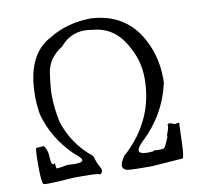

<svg xmlns="http://www.w3.org/2000/svg" viewBox="-83 -835 962 927"><g transform="rotate(-10 398.5 -371.0)"><path d="M593 6Q731 -5 739.5 -5Q748 -5 750.5 -88Q753 -171 754 -176Q754 -178 750 -178Q745 -178 732 -175Q715 -183 706 -183Q699 -183 697 -178Q698 -176 698 -172Q698 -159 683 -123L688 -128V-126Q667 -71 659.5 -68.5Q652 -66 635 -66H622Q616 -68 613 -68Q610 -68 610 -66V-64Q592 -62 579 -62Q538 -62 538 -80Q538 -94 565 -120Q682 -230 715 -383V-401Q715 -522 654 -619Q578 -739 422 -748Q304 -747 214 -691Q91 -627 91 -425Q91 -380 99 -333Q132 -213 227 -120Q262 -93 262 -82Q262 -69 222 -69L189 -71Q144 -63 136 -63Q135 -63 133 -63.5Q131 -64 129 -90Q124 -86 120 -86Q110 -86 109 -123Q108 -160 90 -181H94Q94 -180 77 -179Q60 -178 55 -178H53Q48 -172 48 -91Q48 -10 57 -1Q57 2 80 2Q115 2 207 -5H248Q334 -5 334 2V3Q347 -5 347 -17Q347 -24 337.5 -40Q328 -56 317 -92Q223 -167 186 -282Q171 -352 171 -416Q171 -457 181.5 -526Q192 -595 262 -639Q310 -696 381 -696Q400 -696 420 -692Q530 -684 586 -574Q627 -503 627 -417Q627 -217 474 -74Q465 -71 451 -42Q445 -30 445 -21Q445 -8 458 -1Q460 6 549 6Z"/></g></svg>

Font: Xiaobo Songti 小帛宋体
Style: Regular
Weight: 400
Version: Version 1.501;March 17, 2024;FontCreator 14.0.0.2814 64-bit